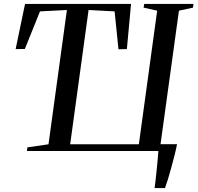

<svg xmlns="http://www.w3.org/2000/svg" viewBox="-20 -763 998 970"><path d="M761 187Q763 173.5 765.8 149.8Q768.5 126 771.2 98.5Q774 71 776.5 44.8Q779 18.5 780 0H116L118.5 -18.5L225 -34L318 -712.5L182 -705.5L105.5 -515.5L59 -515L106.5 -743H642L621 -515L578.5 -514L559 -705.5L427.5 -712.5L334.5 -34H681.5L774 -709L705.5 -724.5L708.5 -743H957.5L955 -724.5L884 -709L791 -34.5H874.5Q869.5 -9 861.5 22.5Q853.5 54 844.8 86Q836 118 827.8 144.8Q819.5 171.5 813.5 187Z"/></svg>

Font: Merriweather 144pt
Style: Italic
Weight: 400
Italic angle: -7.8°
Version: Version 2.101